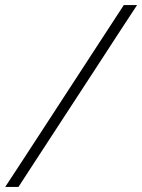

<svg xmlns="http://www.w3.org/2000/svg" viewBox="-36 -733 557 753"><path d="M-15.5 0Q21 -55.5 54.8 -107.2Q88.5 -159 133.5 -228L295 -476Q341.5 -547.5 376.8 -601.5Q412 -655.5 449.5 -713H501.5Q463.5 -655.5 428.2 -601.2Q393 -547 345.5 -474L185 -228Q140 -159 106.2 -107.2Q72.5 -55.5 36.5 0Z"/></svg>

Font: Commissioner ExtraLight
Style: Italic
Weight: 200
Italic angle: -12°
Designer: Kostas Bartsokas
Foundry: Kostas Bartsokas
Version: Version 1.000; ttfautohint (v1.8.3)